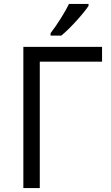

<svg xmlns="http://www.w3.org/2000/svg" viewBox="-20 -951 560 971"><path d="M496.1 -713.9V-639.2H181.2V0H98.1V-713.9ZM235.8 -783.2Q259.3 -813.5 286.4 -856.4Q313.5 -899.4 329.1 -931.2H427.7V-920.9Q406.2 -889.2 363.8 -842.8Q321.3 -796.4 290 -771H235.8Z"/></svg>

Font: Zoram GWebM
Style: Regular
Weight: 400
Foundry: Ascender Corporation
Version: Version 1.000